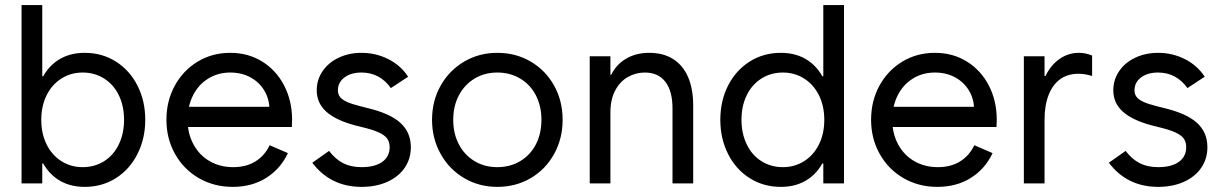

<svg xmlns="http://www.w3.org/2000/svg" viewBox="-20 -727 4848 761"><path d="M65.4 -707H147.5V-385.7L126 -252L147.5 -101.6V0H65.4ZM163.1 -79.1H101.6V-424.8H163.1L113.3 -252Q113.3 -335.9 137.2 -395.5Q161.1 -455.1 206.5 -486.3Q252 -517.6 315.4 -517.6Q384.8 -517.6 439.5 -482.9Q494.1 -448.2 524.9 -387.7Q555.7 -327.1 555.7 -252Q555.7 -177.7 524.9 -116.7Q494.1 -55.7 439.5 -21Q384.8 13.7 315.4 13.7Q252 13.7 206.5 -17.6Q161.1 -48.8 137.2 -108.4Q113.3 -168 113.3 -252ZM471.7 -252Q471.7 -306.6 451.2 -349.1Q430.7 -391.6 393.1 -415.5Q355.5 -439.5 307.6 -439.5Q260.7 -439.5 223.1 -415.5Q185.5 -391.6 164.6 -349.1Q143.6 -306.6 143.6 -252Q143.6 -197.3 164.6 -154.8Q185.5 -112.3 223.1 -88.4Q260.7 -64.5 307.6 -64.5Q355.5 -64.5 393.1 -88.4Q430.7 -112.3 451.2 -155.3Q471.7 -198.2 471.7 -252Z M639.6 -252Q639.6 -327.1 672.9 -387.7Q706.1 -448.2 763.7 -482.9Q821.3 -517.6 892.6 -517.6Q963.9 -517.6 1019.5 -482.9Q1075.2 -448.2 1106.4 -387.7Q1137.7 -327.1 1137.7 -252Q1137.7 -242.2 1136.7 -223.6H706.1V-303.7H1055.7L1047.9 -293Q1047.9 -334 1027.8 -367.7Q1007.8 -401.4 972.7 -420.4Q937.5 -439.5 892.6 -439.5Q843.8 -439.5 805.2 -415.5Q766.6 -391.6 745.1 -349.1Q723.6 -306.6 723.6 -252Q723.6 -197.3 747.1 -154.3Q770.5 -111.3 811.5 -87.9Q852.5 -64.5 904.3 -64.5Q956.1 -64.5 992.7 -87.4Q1029.3 -110.4 1048.8 -151.4L1121.1 -120.1Q1091.8 -57.6 1035.2 -22Q978.5 13.7 902.3 13.7Q828.1 13.7 768.1 -21Q708 -55.7 673.8 -116.7Q639.6 -177.7 639.6 -252Z M1217.8 -82 1284.2 -128.9Q1309.6 -95.7 1340.3 -80.1Q1371.1 -64.5 1413.1 -64.5Q1465.8 -64.5 1495.1 -85.4Q1524.4 -106.4 1524.4 -143.6Q1524.4 -164.1 1514.6 -177.7Q1504.9 -191.4 1481.4 -202.1Q1458 -212.9 1417 -222.7L1389.6 -229.5Q1311.5 -250 1273.4 -284.2Q1235.4 -318.4 1235.4 -369.1Q1235.4 -411.1 1258.8 -445.3Q1282.2 -479.5 1322.8 -498.5Q1363.3 -517.6 1413.1 -517.6Q1469.7 -517.6 1519 -492.7Q1568.4 -467.8 1597.7 -422.9L1529.3 -377.9Q1507.8 -408.2 1478.5 -423.8Q1449.2 -439.5 1413.1 -439.5Q1371.1 -439.5 1345.2 -419.9Q1319.3 -400.4 1319.3 -369.1Q1319.3 -353.5 1327.6 -342.8Q1335.9 -332 1355 -323.2Q1374 -314.5 1409.2 -305.7L1436.5 -298.8Q1526.4 -277.3 1567.4 -239.7Q1608.4 -202.1 1608.4 -143.6Q1608.4 -97.7 1584 -62Q1559.6 -26.4 1515.1 -6.3Q1470.7 13.7 1413.1 13.7Q1351.6 13.7 1302.7 -10.3Q1253.9 -34.2 1217.8 -82Z M1692.4 -252Q1692.4 -327.1 1726.6 -387.7Q1760.7 -448.2 1819.8 -482.9Q1878.9 -517.6 1951.2 -517.6Q2024.4 -517.6 2083.5 -482.9Q2142.6 -448.2 2176.3 -387.7Q2210 -327.1 2210 -252Q2210 -177.7 2176.3 -116.7Q2142.6 -55.7 2083.5 -21Q2024.4 13.7 1951.2 13.7Q1878.9 13.7 1819.8 -21Q1760.7 -55.7 1726.6 -116.7Q1692.4 -177.7 1692.4 -252ZM2126 -252Q2126 -306.6 2104 -349.1Q2082 -391.6 2042 -415.5Q2002 -439.5 1951.2 -439.5Q1900.4 -439.5 1860.8 -415.5Q1821.3 -391.6 1798.8 -349.1Q1776.4 -306.6 1776.4 -252Q1776.4 -197.3 1798.8 -154.8Q1821.3 -112.3 1860.8 -88.4Q1900.4 -64.5 1951.2 -64.5Q2002 -64.5 2042 -88.4Q2082 -112.3 2104 -154.8Q2126 -197.3 2126 -252Z M2317.4 -503.9H2399.4V0H2317.4ZM2536.1 -439.5Q2500 -439.5 2468.8 -421.9Q2437.5 -404.3 2418.5 -368.7Q2399.4 -333 2399.4 -281.2L2387.7 -359.4V-430.7H2415L2387.7 -359.4Q2387.7 -406.2 2408.7 -441.9Q2429.7 -477.5 2467.3 -497.6Q2504.9 -517.6 2553.7 -517.6Q2609.4 -517.6 2648.4 -492.7Q2687.5 -467.8 2707.5 -420.9Q2727.5 -374 2727.5 -308.6V0H2645.5V-296.9Q2645.5 -366.2 2617.2 -402.8Q2588.9 -439.5 2536.1 -439.5Z M3325.2 -707H3243.2V-385.7L3264.6 -252L3243.2 -101.6V0H3325.2ZM3227.5 -79.1H3289.1V-424.8H3227.5L3277.3 -252Q3277.3 -335.9 3253.4 -395.5Q3229.5 -455.1 3184.1 -486.3Q3138.7 -517.6 3075.2 -517.6Q3005.9 -517.6 2951.2 -482.9Q2896.5 -448.2 2865.7 -387.7Q2835 -327.1 2835 -252Q2835 -177.7 2865.7 -116.7Q2896.5 -55.7 2951.2 -21Q3005.9 13.7 3075.2 13.7Q3138.7 13.7 3184.1 -17.6Q3229.5 -48.8 3253.4 -108.4Q3277.3 -168 3277.3 -252ZM2918.9 -252Q2918.9 -306.6 2939.5 -349.1Q2960 -391.6 2997.6 -415.5Q3035.2 -439.5 3083 -439.5Q3129.9 -439.5 3167.5 -415.5Q3205.1 -391.6 3226.1 -349.1Q3247.1 -306.6 3247.1 -252Q3247.1 -197.3 3226.1 -154.8Q3205.1 -112.3 3167.5 -88.4Q3129.9 -64.5 3083 -64.5Q3035.2 -64.5 2997.6 -88.4Q2960 -112.3 2939.5 -155.3Q2918.9 -198.2 2918.9 -252Z M3432.6 -252Q3432.6 -327.1 3465.8 -387.7Q3499 -448.2 3556.6 -482.9Q3614.3 -517.6 3685.5 -517.6Q3756.8 -517.6 3812.5 -482.9Q3868.2 -448.2 3899.4 -387.7Q3930.7 -327.1 3930.7 -252Q3930.7 -242.2 3929.7 -223.6H3499V-303.7H3848.6L3840.8 -293Q3840.8 -334 3820.8 -367.7Q3800.8 -401.4 3765.6 -420.4Q3730.5 -439.5 3685.5 -439.5Q3636.7 -439.5 3598.1 -415.5Q3559.6 -391.6 3538.1 -349.1Q3516.6 -306.6 3516.6 -252Q3516.6 -197.3 3540 -154.3Q3563.5 -111.3 3604.5 -87.9Q3645.5 -64.5 3697.3 -64.5Q3749 -64.5 3785.6 -87.4Q3822.3 -110.4 3841.8 -151.4L3914.1 -120.1Q3884.8 -57.6 3828.1 -22Q3771.5 13.7 3695.3 13.7Q3621.1 13.7 3561 -21Q3501 -55.7 3466.8 -116.7Q3432.6 -177.7 3432.6 -252Z M4038.1 -503.9H4120.1V0H4038.1ZM4105.5 -341.8V-425.8H4135.7L4105.5 -341.8Q4105.5 -389.6 4126 -430.2Q4146.5 -470.7 4180.7 -494.1Q4214.8 -517.6 4255.9 -517.6Q4283.2 -517.6 4308.6 -506.8V-425.8Q4281.2 -434.6 4253.9 -434.6Q4211.9 -434.6 4182.1 -413.1Q4152.3 -391.6 4136.2 -350.6Q4120.1 -309.6 4120.1 -252Z M4375 -82 4441.4 -128.9Q4466.8 -95.7 4497.6 -80.1Q4528.3 -64.5 4570.3 -64.5Q4623 -64.5 4652.3 -85.4Q4681.6 -106.4 4681.6 -143.6Q4681.6 -164.1 4671.9 -177.7Q4662.1 -191.4 4638.7 -202.1Q4615.2 -212.9 4574.2 -222.7L4546.9 -229.5Q4468.8 -250 4430.7 -284.2Q4392.6 -318.4 4392.6 -369.1Q4392.6 -411.1 4416 -445.3Q4439.5 -479.5 4480 -498.5Q4520.5 -517.6 4570.3 -517.6Q4627 -517.6 4676.3 -492.7Q4725.6 -467.8 4754.9 -422.9L4686.5 -377.9Q4665 -408.2 4635.7 -423.8Q4606.4 -439.5 4570.3 -439.5Q4528.3 -439.5 4502.4 -419.9Q4476.6 -400.4 4476.6 -369.1Q4476.6 -353.5 4484.9 -342.8Q4493.2 -332 4512.2 -323.2Q4531.2 -314.5 4566.4 -305.7L4593.8 -298.8Q4683.6 -277.3 4724.6 -239.7Q4765.6 -202.1 4765.6 -143.6Q4765.6 -97.7 4741.2 -62Q4716.8 -26.4 4672.4 -6.3Q4627.9 13.7 4570.3 13.7Q4508.8 13.7 4460 -10.3Q4411.1 -34.2 4375 -82Z"/></svg>

Font: Wanted Sans Std Variable
Style: Regular
Weight: 400
Designer: Original Design by Kil Hyung-jin and Kang Hanbin, Wanted Lab, Inc;
Foundry: Wanted Lab, Inc.
Version: Version 1.003;Glyphs 3.2 (3227)